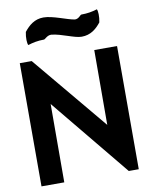

<svg xmlns="http://www.w3.org/2000/svg" viewBox="-99 -1006 854 1079"><g transform="rotate(-10 328.0 -466.5)"><path d="M437 -912C431 -912 419 -890 397 -891C355 -897 277 -933 224 -933C173 -933 140 -904 113 -870C106 -838 108 -804 114 -795C142 -804 171 -810 206 -810C213 -810 227 -831 251 -830C310 -824 376 -789 418 -789C469 -789 502 -817 529 -851C536 -883 534 -917 528 -926C500 -917 471 -912 437 -912ZM547 0H604V-703H474L473 -276L117 -703H49V0H179L180 -447Z"/></g></svg>

Font: Bluebird
Style: Regular
Weight: 400
Designer: Jasper
Foundry: Cannot Into Space Fonts
Version: Version 0.98